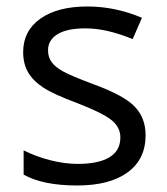

<svg xmlns="http://www.w3.org/2000/svg" viewBox="-20 -565 517 595"><path d="M431.2 -146Q431.2 -71.3 375.5 -30.8Q319.8 9.8 219.2 9.8Q112.8 9.8 53.2 -23.9V-99.1Q91.8 -79.6 136 -68.4Q180.2 -57.1 221.2 -57.1Q284.7 -57.1 318.8 -77.4Q353 -97.7 353 -139.2Q353 -170.4 325.9 -192.6Q298.8 -214.8 220.2 -245.1Q145.5 -272.9 114 -293.7Q82.5 -314.5 67.1 -340.8Q51.8 -367.2 51.8 -403.8Q51.8 -469.2 105 -507.1Q158.2 -544.9 251 -544.9Q337.4 -544.9 419.9 -509.8L391.1 -443.8Q310.5 -477.1 245.1 -477.1Q187.5 -477.1 158.2 -459Q128.9 -440.9 128.9 -409.2Q128.9 -387.7 139.9 -372.6Q150.9 -357.4 175.3 -343.8Q199.7 -330.1 269 -304.2Q364.3 -269.5 397.7 -234.4Q431.2 -199.2 431.2 -146Z"/></svg>

Font: QFn3     
Style: Regular
Weight: 400
Foundry: Ascender Corporation
Version: Version 1.10